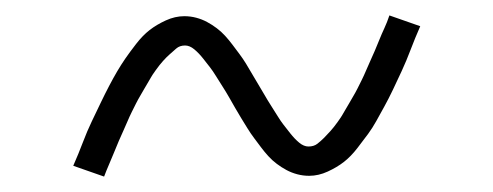

<svg xmlns="http://www.w3.org/2000/svg" viewBox="-20 -416 640 249"><path d="M115 -187 75 -201Q82 -217 87.5 -231.5Q93 -246 99 -258.5Q105 -271 110.5 -282.5Q116 -294 121.5 -304.5Q127 -315 132 -323.5Q137 -332 142.5 -340Q148 -348 156.5 -359Q165 -370 174 -377Q183 -384 195 -389.5Q207 -395 219 -395Q227 -395 234.5 -393Q242 -391 248.5 -387.5Q255 -384 261 -379.5Q267 -375 272 -369.5Q277 -364 281.5 -358Q286 -352 290.5 -346Q295 -340 299 -333.5Q303 -327 307 -320Q311 -313 315 -306.5Q319 -300 323 -293Q327 -286 331.5 -279Q336 -272 340 -265.5Q344 -259 347.5 -254.5Q351 -250 356.5 -243Q362 -236 368 -231Q374 -226 380 -226Q387 -226 391.5 -229.5Q396 -233 400 -237Q404 -241 408.5 -246Q413 -251 418 -258Q423 -265 424 -267Q425 -269 427.5 -273Q430 -277 432.5 -281.5Q435 -286 438 -291Q441 -296 443.5 -301Q446 -306 449 -312Q452 -318 454.5 -324Q457 -330 460 -336.5Q463 -343 466 -350Q469 -357 472 -364.5Q475 -372 478.5 -379.5Q482 -387 485 -396L525 -382Q518 -366 512.5 -351.5Q507 -337 501 -324Q495 -311 489.5 -299.5Q484 -288 478.5 -278Q473 -268 468 -259Q463 -250 457.5 -242.5Q452 -235 443.5 -224Q435 -213 426 -206Q417 -199 405 -193.5Q393 -188 381 -188Q373 -188 365.5 -190Q358 -192 351.5 -195.5Q345 -199 339 -203.5Q333 -208 328 -213.5Q323 -219 318.5 -225Q314 -231 309.5 -237Q305 -243 301 -249.5Q297 -256 293 -262.5Q289 -269 285 -276Q281 -283 277 -290Q273 -297 268.5 -304Q264 -311 260 -317.5Q256 -324 252.5 -328.5Q249 -333 243.5 -340Q238 -347 232 -352Q226 -357 220 -357Q213 -357 208.5 -353Q204 -349 200 -345.5Q196 -342 191.5 -337Q187 -332 182 -325Q177 -318 176 -316Q175 -314 172.5 -310Q170 -306 167.5 -301.5Q165 -297 162 -292Q159 -287 156.5 -282Q154 -277 151 -271Q148 -265 145.5 -259Q143 -253 140 -246.5Q137 -240 134 -233Q131 -226 128 -218.5Q125 -211 121.5 -203Q118 -195 115 -187Z"/></svg>

Font: Iosevka Aile Extralight
Style: Regular
Weight: 200
Designer: Belleve Invis
Foundry: Belleve Invis
Version: Version 31.1.0; ttfautohint (v1.8.4)